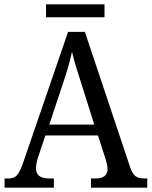

<svg xmlns="http://www.w3.org/2000/svg" viewBox="-20 -860 695 880"><path d="M191 -781H459V-840H191ZM1 0H227V-42H205C164 -42 145 -58 145 -89C145 -103 149 -122 154 -138L188 -239H429L464 -131C469 -114 473 -98 473 -86C473 -57 455 -42 418 -42H397V0H655V-42H644C607 -42 591 -52 577 -92L369 -714H292L88 -120C66 -56 53 -42 18 -42H1ZM206 -289 269 -479C288 -536 301 -579 310 -623C320 -579 336 -529 355 -470L412 -289Z"/></svg>

Font: Noto Serif Thai SemiCondensed
Style: Regular
Weight: 400
Width: 4
Designer: Monotype Design Team
Foundry: Monotype Imaging Inc.
Version: Version 2.002